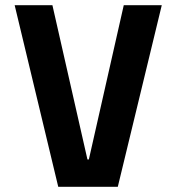

<svg xmlns="http://www.w3.org/2000/svg" viewBox="-20 -720 690 740"><path d="M204.5 0 36.5 -700H182L317 -105.5H322.5L457 -700H603.5L434 0Z"/></svg>

Font: Trispace Thin SemiBold
Style: Regular
Weight: 600
Version: Version 1.210